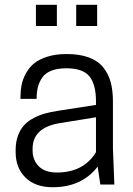

<svg xmlns="http://www.w3.org/2000/svg" viewBox="-20 -765 552 796"><path d="M396 0 384.8 -74.2Q319.3 11.2 198.2 11.2Q126.5 11.2 85.7 -28.8Q44.9 -68.8 44.9 -133.8V-144Q44.9 -177.2 54.9 -203.6Q64.9 -230 80.8 -246.8Q96.7 -263.7 120.1 -275.9Q143.6 -288.1 166.5 -294.4Q189.5 -300.8 217.8 -305.2L377.9 -330.1V-344.2Q377.9 -415.5 350.6 -448.7Q323.2 -481.9 254.9 -481.9Q218.8 -481.9 193.6 -472.2Q168.5 -462.4 155.5 -443.8Q142.6 -425.3 137.2 -404.1Q131.8 -382.8 131.8 -355H64.9V-363.8Q64.9 -389.6 69.6 -413.1Q74.2 -436.5 87.4 -460.7Q100.6 -484.9 121.1 -502Q141.6 -519 176.3 -530Q210.9 -541 255.9 -541Q309.6 -541 347.7 -527.1Q385.7 -513.2 407.5 -486.3Q429.2 -459.5 438.7 -424.8Q448.2 -390.1 448.2 -344.2V-149.9L454.1 0ZM215.8 -49.8Q326.2 -49.8 377.9 -133.8V-278.8L224.1 -253.9Q115.2 -234.4 115.2 -148.9V-140.1Q115.2 -101.6 140.6 -75.7Q166 -49.8 215.8 -49.8ZM215.8 -745.1V-657.2H128.9V-745.1ZM382.8 -745.1V-657.2H295.9V-745.1Z"/></svg>

Font: Cooper Hewitt
Style: Book
Weight: 705
Designer: Village Type and Design LLC
Foundry: Cooper Hewitt Smithsonian Design Museum
Version: 1.000